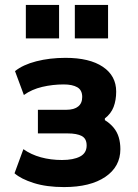

<svg xmlns="http://www.w3.org/2000/svg" viewBox="-20 -749 561 780"><path d="M240 11Q169 11 117 -5.5Q65 -22 39 -45L75 -143Q106 -121 146 -110Q186 -99 232 -99Q278 -99 305 -113Q332 -127 332 -158Q332 -186 312 -196.5Q292 -207 255 -207H134V-303H250Q280 -303 297 -316Q314 -329 314 -355Q314 -383 294 -394.5Q274 -406 239 -406Q194 -406 151.5 -396Q109 -386 77 -363L41 -460Q73 -486 127.5 -500Q182 -514 246 -514Q344 -514 398 -477.5Q452 -441 452 -377Q452 -342 441.5 -314.5Q431 -287 406 -268V-261Q427 -248 441.5 -230.5Q456 -213 462.5 -191Q469 -169 469 -143Q469 -72 408 -30.5Q347 11 240 11ZM284 -593V-729H419V-593ZM85 -593V-729H220V-593Z"/></svg>

Font: Nunito Sans 7pt Condensed ExtraBold
Style: Regular
Weight: 800
Width: 3
Designer: Vernon Adams
Foundry: Vernon Adams
Version: Version 3.101;gftools[0.9.27]